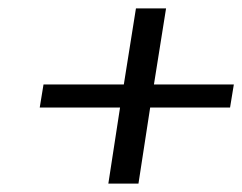

<svg xmlns="http://www.w3.org/2000/svg" viewBox="-20 -519 579 459"><path d="M75 -262H267L239 -80H311L339 -262H530L539 -317H348L377 -499H305L276 -317H84Z"/></svg>

Font: Charger Sport
Style: DfExtObl
Weight: 400
Designer: Jasper
Foundry: Cannot Into Space Fonts
Version: Version 1.1